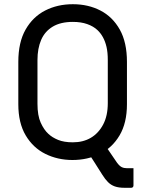

<svg xmlns="http://www.w3.org/2000/svg" viewBox="-20 -740 690 912"><path d="M465 -71Q484 -43 500.5 -19Q517 5 536 33Q548 49 558.5 54Q569 59 583 59Q589 59 592.5 59Q596 59 600 59H614Q614 78 614 99.5Q614 121 614 141Q614 146 611 149Q608 152 603 152Q597 152 588 152Q579 152 571 152Q544 152 525.5 145.5Q507 139 493 125Q479 111 466 90Q446 58 427 28.5Q408 -1 388 -32ZM326 -720Q399 -720 457 -690Q515 -660 549 -599.5Q583 -539 583 -446V-245Q583 -156 548 -97Q513 -38 454.5 -9Q396 20 324 20Q254 20 195.5 -9Q137 -38 102 -97Q67 -156 67 -245V-446Q67 -539 101.5 -599.5Q136 -660 194.5 -690Q253 -720 326 -720ZM158 -247Q158 -191 173.5 -157Q189 -123 210 -104Q228 -87 256 -75.5Q284 -64 326 -64Q375 -64 411.5 -85.5Q448 -107 470 -148.5Q492 -190 492 -250V-455Q492 -491 486 -517Q480 -543 469 -563Q458 -583 443 -597Q424 -615 394.5 -625.5Q365 -636 326 -636Q268 -636 230.5 -613.5Q193 -591 175.5 -550.5Q158 -510 158 -455Z"/></svg>

Font: Recursive
Style: Regular
Weight: 400
Version: Version 1.085